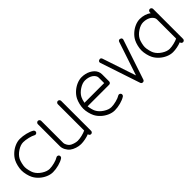

<svg xmlns="http://www.w3.org/2000/svg" viewBox="146 -1368 2197 2197"><g transform="rotate(-45 1244.0 -269.5)"><path d="M457.5 -47.6Q426.3 -26.6 376.1 -13.3Q325.9 0 280.8 0Q241 0 199.3 -18.1Q157.7 -36.1 123.7 -67.1Q89.6 -98.1 70.3 -135.7Q56.4 -163.1 47.5 -200.6Q38.6 -238 38.6 -269.3Q38.6 -300.5 47.5 -337.9Q56.4 -375.2 70.3 -402.6Q89.6 -440.2 123.7 -471.3Q157.7 -502.4 199.3 -520.5Q241 -538.6 280.8 -538.6Q325.7 -538.6 375.4 -526.5Q425 -514.4 456.5 -495.4Q465.8 -489.7 468.5 -478.6Q471.2 -467.5 465.6 -458.3Q460 -449 448.9 -446.4Q437.7 -443.8 428.5 -449.5Q406.5 -462.6 361.5 -473.6Q316.4 -484.6 280.8 -484.6Q238.3 -484.6 189.3 -452.9Q140.4 -421.1 118.2 -378.2Q108.2 -358.9 100.2 -325.3Q92.3 -291.7 92.3 -269.3Q92.3 -246.8 100.2 -213.3Q108.2 -179.7 118.2 -160.4Q140.4 -117.4 189.3 -85.7Q238.3 -54 280.8 -54Q316.2 -54 361 -65.8Q405.8 -77.6 427.5 -92.3Q436.5 -98.4 447.6 -96.2Q458.7 -94 464.8 -85Q470.9 -75.9 468.8 -64.8Q466.6 -53.7 457.5 -47.6Z M599.9 -511.5V-153.8Q599.9 -139.9 611.3 -118.2Q622.8 -96.4 637 -85.2Q651.9 -73.5 682 -63.7Q712.2 -54 734.4 -54Q765.4 -54 804.4 -63.4Q843.5 -72.8 869.1 -85.4V-511.5Q869.1 -522.5 877.1 -530.5Q885 -538.6 896 -538.6Q907 -538.6 914.9 -530.5Q922.9 -522.5 922.9 -511.5V-71.8V-68.6V-26.9Q922.9 -15.9 914.9 -7.9Q907 0 896 0Q885.3 0 877.4 -7.7Q869.6 -15.4 869.1 -26.1Q838.4 -13.9 802.4 -7Q766.4 0 734.4 0Q701.2 0 664.6 -12Q627.9 -23.9 603.5 -43Q578.6 -62.5 562.3 -93.4Q545.9 -124.3 545.9 -153.8V-511.5Q545.9 -522.5 554 -530.5Q562 -538.6 573 -538.6Q584 -538.6 591.9 -530.5Q599.9 -522.5 599.9 -511.5Z M1096.2 -307.6H1415V-396.2Q1415 -411.9 1405.4 -427.5Q1395.8 -443.1 1378.8 -455.9Q1361.8 -468.8 1335.9 -476.7Q1310.1 -484.6 1280.5 -484.6Q1238 -484.6 1189.1 -452.9Q1140.1 -421.1 1117.9 -378.2Q1104.7 -352.3 1096.2 -307.6ZM1457.3 -47.6Q1426 -26.6 1375.9 -13.3Q1325.7 0 1280.5 0Q1240.7 0 1199.1 -18.1Q1157.5 -36.1 1123.4 -67.1Q1089.4 -98.1 1070.1 -135.7Q1056.2 -163.1 1047.2 -200.6Q1038.3 -238 1038.3 -269.3Q1038.3 -300.5 1047.2 -337.9Q1056.2 -375.2 1070.1 -402.6Q1089.4 -440.2 1123.4 -471.3Q1157.5 -502.4 1199.1 -520.5Q1240.7 -538.6 1280.5 -538.6Q1309.3 -538.6 1337 -532.1Q1364.7 -525.6 1388.4 -513.2Q1412.1 -500.7 1430.3 -483.6Q1448.5 -466.6 1458.7 -444Q1469 -421.4 1469 -396.2V-280.8Q1469 -269.8 1461.1 -261.8Q1453.1 -253.9 1442.1 -253.9H1093Q1095.5 -230.5 1102.5 -203.4Q1109.6 -176.3 1117.9 -160.4Q1140.1 -117.4 1189.1 -85.7Q1238 -54 1280.5 -54Q1315.9 -54 1360.7 -65.8Q1405.5 -77.6 1427.2 -92.3Q1436.3 -98.4 1447.4 -96.2Q1458.5 -94 1464.6 -85Q1470.7 -75.9 1468.5 -64.8Q1466.3 -53.7 1457.3 -47.6Z M1547.1 -502.9Q1543.9 -512.2 1547.1 -520.4Q1550.3 -528.6 1557.4 -532.6Q1564.5 -536.6 1572.4 -537.7Q1580.3 -538.8 1587.8 -534.1Q1595.2 -529.3 1598.4 -520L1734.4 -112.1L1870.4 -520Q1873.5 -529.3 1880.9 -533.9Q1888.2 -538.6 1896.2 -537.6Q1904.3 -536.6 1911.3 -532.6Q1918.2 -528.6 1921.4 -520.4Q1924.6 -512.2 1921.4 -502.9L1759.8 -18.3Q1757.1 -10.3 1750.5 -5.1Q1743.9 0 1734.4 0Q1724.9 0 1718.1 -5.1Q1711.4 -10.3 1708.7 -18.3Z M2222.7 -538.6Q2260.3 -538.6 2295.5 -527.6Q2330.8 -516.6 2357.2 -496.6V-511.5Q2357.2 -522.5 2365.2 -530.5Q2373.3 -538.6 2384.3 -538.6Q2395.3 -538.6 2403.2 -530.5Q2411.1 -522.5 2411.1 -511.5V-71.8V-68.6V-26.9Q2411.1 -15.9 2403.2 -7.9Q2395.3 0 2384.3 0Q2373.5 0 2365.5 -7.7Q2357.4 -15.4 2357.2 -26.1Q2326.2 -13.9 2290.4 -7Q2254.6 0 2222.7 0Q2182.9 0 2141.2 -18.1Q2099.6 -36.1 2065.6 -67.1Q2031.5 -98.1 2012.2 -135.7Q1998.3 -163.1 1989.4 -200.6Q1980.5 -238 1980.5 -269.3Q1980.5 -300.5 1989.4 -337.9Q1998.3 -375.2 2012.2 -402.6Q2031.5 -440.2 2065.6 -471.3Q2099.6 -502.4 2141.2 -520.5Q2182.9 -538.6 2222.7 -538.6ZM2222.7 -54Q2253.7 -54 2292.6 -63.4Q2331.5 -72.8 2357.2 -85.4V-396.2Q2357.2 -411.9 2347.5 -427.5Q2337.9 -443.1 2320.9 -455.9Q2304 -468.8 2278.1 -476.7Q2252.2 -484.6 2222.7 -484.6Q2180.2 -484.6 2131.2 -452.9Q2082.3 -421.1 2060.1 -378.2Q2050 -358.9 2042.1 -325.3Q2034.2 -291.7 2034.2 -269.3Q2034.2 -246.8 2042.1 -213.3Q2050 -179.7 2060.1 -160.4Q2082.3 -117.4 2131.2 -85.7Q2180.2 -54 2222.7 -54Z"/></g></svg>

Font: Tecnico
Style: Fino
Weight: 400
Version: Version 1.3